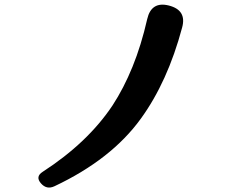

<svg xmlns="http://www.w3.org/2000/svg" viewBox="-20 -777 1040 836"><path d="M158 21Q133 -8 166 -29Q362 -156 470 -318Q519 -393 557 -486.5Q595 -580 621 -694Q639 -772 715 -753Q794 -733 773 -657Q710 -421 593 -260Q465 -83 217 34Q183 50 158 21Z"/></svg>

Font: MaokenZhuyuanTi
Style: Regular
Weight: 400
Designer: Fontworks Inc & LongZhuTi team: ZERO子、时光羊、荆南、频凡、刘鹏、Little White Dog、帆影Magmeta、奈白不弍、白日月球、ChaoTawei、雨三（排名不分先后）
Version: Version 1.000; 20230222